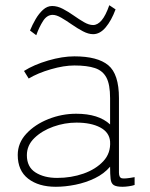

<svg xmlns="http://www.w3.org/2000/svg" viewBox="-20 -706 576 736"><path d="M194 10Q128 10 88 -21Q48 -52 48 -112Q48 -158 81 -193.5Q114 -229 165.5 -249.5Q217 -270 272 -270Q358 -270 402 -229V-330Q402 -382 388 -408.5Q374 -435 344 -445Q314 -455 265 -455Q225 -455 175 -440.5Q125 -426 90 -405L72 -434Q110 -458 164.5 -474Q219 -490 265 -490Q354 -490 395 -456Q436 -422 436 -330V-44Q436 -25 447.5 -22.5Q459 -20 496 -27V3Q488 6 474 8Q460 10 450 10Q426 10 416 3.5Q406 -3 404 -20Q402 -37 402 -67Q379 -40 344 -23Q309 -6 269.5 2Q230 10 194 10ZM199 -24Q253 -24 300 -40.5Q347 -57 376 -88Q405 -119 402 -164Q399 -199 364 -217.5Q329 -236 273 -236Q228 -236 184.5 -220.5Q141 -205 112 -177Q83 -149 83 -111Q83 -66 116 -45Q149 -24 199 -24ZM119 -571 95 -589Q104 -611 116.5 -632.5Q129 -654 145 -668.5Q161 -683 180 -683Q200 -683 221 -672Q242 -661 262.5 -646.5Q283 -632 302 -621Q321 -610 337 -610Q354 -610 369.5 -628Q385 -646 399 -686L423 -670Q407 -627 385 -601Q363 -575 337 -575Q319 -575 298 -586Q277 -597 255.5 -612Q234 -627 215 -638Q196 -649 182 -649Q160 -649 145 -625.5Q130 -602 119 -571Z"/></svg>

Font: Zen Kaku Gothic New Light
Style: Regular
Weight: 300
Designer: Yoshimichi Ohira
Foundry: Positype
Version: Version 1.002